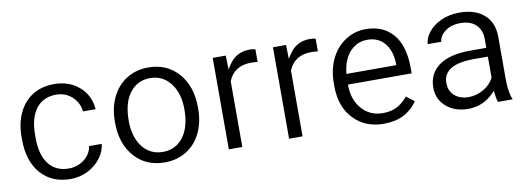

<svg xmlns="http://www.w3.org/2000/svg" viewBox="-48 -795 2922 1062"><g transform="rotate(-10 1413.0 -264.5)"><path d="M280.3 -56.6Q293 -56.6 304.9 -58.6Q316.9 -60.5 327.9 -64.5Q338.9 -68.4 349.4 -74.2Q359.9 -80.1 369.1 -87.4Q404.8 -116.2 411.1 -159.2H482.4Q478 -120.1 453.1 -84.5Q424.8 -44.9 378.9 -21Q355.5 -9.3 330.8 -3.4Q306.2 2.4 280.3 2.4Q175.8 2.4 114.3 -66.9Q52.2 -137.2 52.2 -259.3V-274.4Q52.2 -350.1 80.1 -408.7Q107.4 -466.8 158.4 -498.8Q209.5 -530.8 279.8 -530.8Q323.2 -530.8 358.6 -517.8Q394 -504.9 422.4 -479.5Q476.6 -430.7 482.4 -354H411.6Q405.8 -403.8 371.1 -436Q334 -471.2 279.8 -471.2Q265.6 -471.2 252.4 -469Q239.3 -466.8 227.3 -462.6Q215.3 -458.5 204.6 -452.1Q193.8 -445.8 184.6 -437.5Q175.3 -429.2 167.5 -418.9Q147.5 -392.6 137.7 -355.7Q127.9 -318.8 127.9 -271V-253.9Q127.9 -160.2 167 -108.9Q207 -56.6 280.3 -56.6Z M575.2 -269Q575.2 -307.1 582.5 -341.1Q589.8 -375 604.7 -405.3Q619.6 -435.5 640.1 -458.7Q660.6 -481.9 687 -498Q739.7 -530.8 807.6 -530.8Q860.4 -530.8 902.3 -512.7Q944.3 -494.6 976.6 -458.5Q1041.5 -385.7 1041.5 -264.6V-258.3Q1041.5 -182.6 1012.7 -123Q983.9 -63.5 930.9 -30.5Q877.9 2.4 808.6 2.4Q704.6 2.4 640.1 -69.8Q575.2 -142.6 575.2 -262.7ZM651.4 -258.3Q651.4 -168 693.8 -112.8Q714.8 -85 743.9 -70.8Q772.9 -56.6 808.6 -56.6Q880.9 -56.6 923.8 -113.3Q965.8 -169.4 965.8 -269Q965.8 -291 963.1 -311.3Q960.4 -331.5 955.1 -349.9Q949.7 -368.2 941.7 -384.3Q933.6 -400.4 922.9 -414.6Q908.7 -433.1 890.9 -445.8Q873 -458.5 852.3 -464.8Q831.5 -471.2 807.6 -471.2Q737.3 -471.2 693.8 -415Q651.4 -359.9 651.4 -258.3Z M1410.2 -455.6Q1392.6 -458 1373 -458Q1279.3 -458 1245.6 -377.9L1245.1 -376.5V-375V-7.3H1169.4V-521H1242.7L1244.1 -467.3L1244.6 -442.9L1257.8 -463.4Q1299.8 -530.8 1377.4 -530.8Q1397.9 -530.8 1410.2 -526.4Z M1748.5 -455.6Q1731 -458 1711.4 -458Q1617.7 -458 1584 -377.9L1583.5 -376.5V-375V-7.3H1507.8V-521H1581.1L1582.5 -467.3L1583 -442.9L1596.2 -463.4Q1638.2 -530.8 1715.8 -530.8Q1736.3 -530.8 1748.5 -526.4Z M2039.6 2.4Q1935.1 2.4 1870.1 -65.9Q1804.7 -134.3 1804.7 -249.5V-266.1Q1804.7 -304.7 1812 -338.9Q1819.3 -373 1834 -403.3Q1863.3 -463.4 1915.5 -497.1Q1967.3 -530.8 2028.3 -530.8Q2127.9 -530.8 2183.1 -465.3Q2238.3 -399.9 2238.3 -275.9V-245.6H1887.7H1880.4V-238.3Q1882.3 -157.2 1927.7 -106.9Q1973.6 -56.6 2044.4 -56.6Q2094.2 -56.6 2129.4 -77.1Q2160.6 -95.7 2184.6 -125L2229 -90.8Q2164.6 2.4 2039.6 2.4ZM2028.3 -471.2Q2009.3 -471.2 1991.9 -466.6Q1974.6 -461.9 1959.5 -452.4Q1944.3 -442.9 1931.2 -429.2Q1892.6 -387.7 1883.3 -313.5L1882.3 -305.2H1890.6H2155.3H2162.6V-312.5V-319.3V-319.8Q2160.6 -355 2150.9 -382.8Q2141.1 -410.6 2123.5 -430.7Q2088.4 -471.2 2028.3 -471.2Z M2681.2 -7.3Q2674.8 -22.9 2670.9 -56.6L2668.9 -71.8L2658.2 -60.5Q2597.7 2.4 2513.2 2.4Q2438 2.4 2389.6 -40Q2342.3 -82 2342.3 -146.5Q2342.3 -225.1 2401.9 -268.6Q2462.9 -313 2574.2 -313H2662.1H2669.4V-320.3V-361.8Q2669.4 -412.1 2638.9 -442.4Q2608.4 -472.7 2550.3 -472.7Q2499.5 -472.7 2464.8 -446.8Q2449.2 -435.1 2440.2 -420.4Q2431.2 -405.8 2429.7 -389.2H2353.5Q2356 -422.4 2379.4 -453.6Q2406.7 -489.3 2453.1 -509.8Q2476.1 -520.5 2501.7 -525.6Q2527.3 -530.8 2555.7 -530.8Q2644 -530.8 2693.8 -486.8Q2718.8 -465.3 2731.4 -435.3Q2744.1 -405.3 2745.1 -366.7V-123.5Q2745.1 -51.3 2763.2 -7.3ZM2526.4 -61.5Q2570.8 -61.5 2610.4 -84.5Q2650.4 -107.4 2668.5 -144.5L2669.4 -146.5V-147.9V-256.3V-263.7H2662.1H2591.3Q2418 -263.7 2418 -159.2Q2418 -113.3 2448.7 -87.4Q2479.5 -61.5 2526.4 -61.5Z"/></g></svg>

Font: Vazir Light FD-UI
Style: Light-FD-UI
Weight: 300
Designer: Saber Rastikerdar
Foundry: Saber Rastikerdar
Version: Version 30.1.0